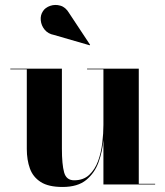

<svg xmlns="http://www.w3.org/2000/svg" viewBox="-20 -733 657 763"><path d="M195 -594Q171 -598.5 157.5 -615Q144 -631.5 142 -652.2Q140 -673 151 -689Q160 -703 179.5 -709.8Q199 -716.5 220 -710.5Q241 -704.5 255 -680.5L338 -555L336.5 -553ZM226 -460V-142.5Q226 -79.5 234.8 -48Q243.5 -16.5 274.5 -16.5Q311.5 -16.5 334.5 -38Q357.5 -59.5 369.8 -93.2Q382 -127 386.5 -165Q391 -203 391 -237V-457.5H326V-460H531.5V-2.5H596.5V0H391V-176.5Q387 -131.5 371.8 -88.8Q356.5 -46 322.8 -18Q289 10 228.5 10Q172.5 10 141.8 -9.8Q111 -29.5 98.8 -63.5Q86.5 -97.5 86.5 -141V-457.5H21V-460Z"/></svg>

Font: Bodoni* 72pt
Style: Bold
Weight: 700
Version: Version 2.3